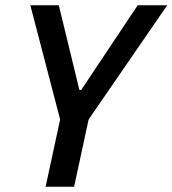

<svg xmlns="http://www.w3.org/2000/svg" viewBox="-20 -708 654 728"><path d="M153 0 208 -255 95 -688H203L281 -367H288L502 -688H614L316 -255L261 0Z"/></svg>

Font: Saira SemiCondensed Medium
Style: Italic
Weight: 500
Width: 4
Italic angle: -12°
Designer: Hector Gatti with collaboration of the Omnibus-Type team
Foundry: Omnibus-Type
Version: Version 1.101